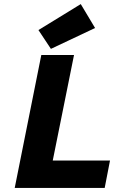

<svg xmlns="http://www.w3.org/2000/svg" viewBox="-20 -919 640 939"><path d="M52 0 182 -650H342L238 -134H518L492 0ZM229 -680 168 -772 375 -899 445 -782Z"/></svg>

Font: Source Code Pro Black
Style: Italic
Weight: 900
Italic angle: -11°
Monospace: yes
Designer: Paul D. Hunt, Teo Tuominen
Foundry: Adobe Systems Incorporated
Version: Version 1.050;PS 1.000;hotconv 16.6.51;makeotf.lib2.5.65220